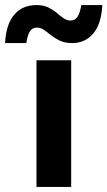

<svg xmlns="http://www.w3.org/2000/svg" viewBox="-72 -738 424 758"><path d="M209 -500V0H72V-500ZM332 -718Q328 -643 296 -605.5Q264 -568 213 -568Q185 -568 165.5 -577Q146 -586 131 -598Q116 -610 102.5 -619.5Q89 -629 74 -629Q55 -629 45.5 -613.5Q36 -598 32 -568H-52Q-48 -643 -15.5 -680.5Q17 -718 72 -718Q100 -718 119 -708.5Q138 -699 152 -687Q166 -675 179 -666Q192 -657 206 -657Q225 -657 234.5 -672.5Q244 -688 249 -718Z"/></svg>

Font: Work Sans SemiBold
Style: Regular
Weight: 600
Designer: Wei Huang
Foundry: Wei Huang
Version: Version 2.010; ttfautohint (v1.8.3)